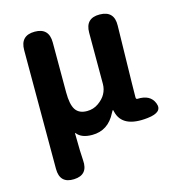

<svg xmlns="http://www.w3.org/2000/svg" viewBox="-111 -658 887 953"><g transform="rotate(-15 332.0 -181.0)"><path d="M153 198Q79 201 79 125V-485Q79 -560 153 -560Q226 -560 226 -485V-229Q226 -166 244 -139Q262 -112 303 -112Q336 -112 362 -130.5Q388 -149 400 -171Q413 -195 413 -222V-485Q413 -560 487 -559Q561 -558 559 -483L553 -190Q552 -153 552 -116Q552 -106 559 -106Q626 -109 645 -60Q665 -10 584 -1Q452 14 431 -74Q429 -84 427.5 -84Q426 -84 419 -71Q379 9 297 9Q242 9 219 -21Q216 -25 216 -20Q217 88 220 119Q226 195 153 198Z"/></g></svg>

Font: Resource Han Rounded KR
Style: Bold
Weight: 700
Designer: Cyano Hao (round all glyphs); Ryoko NISHIZUKA 西塚涼子 (kana, bopomofo & ideographs); Paul D. Hunt (Latin, Greek & Cyrillic)
Foundry: Cyano Hao
Version: 0.990